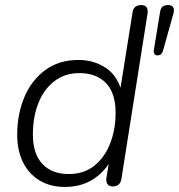

<svg xmlns="http://www.w3.org/2000/svg" viewBox="-20 -731 708 759"><path d="M236 8Q180 8 137.5 -17Q95 -42 71.5 -88.5Q48 -135 48 -199Q48 -278 75.5 -345Q103 -412 157.5 -453Q212 -494 290 -494Q350 -494 397 -463.5Q444 -433 461 -369H454L504 -682Q506 -697 515 -704Q524 -711 539 -711Q553 -711 559.5 -702Q566 -693 563 -676L460 -24Q458 -10 449.5 -2Q441 6 425 6Q411 6 404.5 -3.5Q398 -13 401 -30L415 -115L424 -108Q398 -55 350 -23.5Q302 8 236 8ZM252 -43Q312 -43 353 -76Q394 -109 415.5 -164Q437 -219 437 -285Q437 -363 399 -402.5Q361 -442 294 -442Q235 -442 193.5 -409Q152 -376 131 -321.5Q110 -267 110 -200Q110 -123 147.5 -83Q185 -43 252 -43ZM602 -512Q595 -512 591 -517Q587 -522 588 -532L613 -685Q617 -711 644 -711Q658 -711 664 -703Q670 -695 666 -679L624 -529Q619 -512 602 -512Z"/></svg>

Font: Nunito ExtraLight Light
Style: Italic
Weight: 300
Italic angle: -9°
Version: Version 3.602